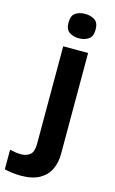

<svg xmlns="http://www.w3.org/2000/svg" viewBox="-212 -815 664 1110"><g transform="rotate(15 120.5 -260.0)"><path d="M34 240Q9 240 -18.5 236.5Q-46 233 -64 228V111Q-46 115 -30 117.5Q-14 120 6 120Q36 120 57 103Q78 86 78 37V-546H227V59Q227 109 208 150Q189 191 146.5 215.5Q104 240 34 240ZM72 -687Q72 -729 95.5 -744.5Q119 -760 153 -760Q186 -760 210 -744.5Q234 -729 234 -687Q234 -646 210 -630Q186 -614 153 -614Q119 -614 95.5 -630Q72 -646 72 -687Z"/></g></svg>

Font: Noto Sans Ol Chiki
Style: Regular
Weight: 400
Designer: Monotype Design Team, Lewis McGuffie
Foundry: Monotype Imaging Inc.
Version: Version 2.003